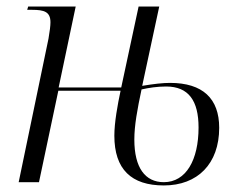

<svg xmlns="http://www.w3.org/2000/svg" viewBox="-20 -556 733 586"><path d="M480 10C583 10 649 -56 649 -166C649 -255 599 -303 499 -303C477 -303 450 -300 414 -294L466 -536H403L350 -289H159L211 -536H66L63 -526H78C115 -526 134 -520 134 -488C134 -478 132 -461 128 -438L37 0H99L158 -279H348C339 -237 329 -182 329 -142C329 -39 381 10 480 10ZM480 0C423 0 390 -44 390 -130C390 -173 399 -222 412 -283C434 -288 460 -292 487 -292C556 -292 586 -248 586 -167C586 -68 548 0 480 0Z"/></svg>

Font: Noto Serif Display SemiCondensed Light
Style: Italic
Weight: 300
Width: 4
Italic angle: -12°
Designer: Monotype Design Team
Foundry: Monotype Imaging Inc.
Version: Version 2.009